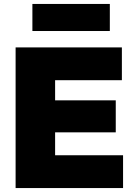

<svg xmlns="http://www.w3.org/2000/svg" viewBox="-20 -952 679 972"><path d="M59 0V-712H259V0ZM221 0V-166H603V0ZM221 -282V-444H566V-282ZM221 -546V-712H597V-546ZM144 -932H536V-795H144Z"/></svg>

Font: Outfit Thin Black
Style: Regular
Weight: 900
Version: Version 1.100;gftools[0.9.27]